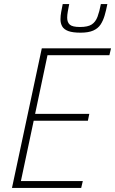

<svg xmlns="http://www.w3.org/2000/svg" viewBox="-20 -926 567 946"><path d="M39 0 186 -688H527L519 -654H214L153 -365H420L413 -331H146L83 -34H388L380 0ZM377 -765Q338 -765 316.5 -773Q295 -781 286.5 -796Q278 -811 278 -831Q278 -848 281.5 -867Q285 -886 289 -906H321Q317 -886 314 -869Q311 -852 311 -839Q311 -816 324 -804.5Q337 -793 374 -793Q413 -793 432 -805.5Q451 -818 460.5 -843.5Q470 -869 477 -906H509Q503 -875 495.5 -849.5Q488 -824 475.5 -805Q463 -786 439.5 -775.5Q416 -765 377 -765Z"/></svg>

Font: Saira SemiCondensed Thin
Style: Italic
Weight: 250
Width: 4
Italic angle: -12°
Designer: Hector Gatti with collaboration of the Omnibus-Type team
Foundry: Omnibus-Type
Version: Version 1.101